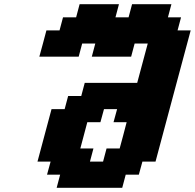

<svg xmlns="http://www.w3.org/2000/svg" viewBox="-20 -895 929 915"><path d="M250 0H562.5L579.1 -62.5H641.6L658.7 -125H721.2Q749 -229.5 804.9 -437.7Q860.8 -646 888.7 -750H826.2L842.8 -812.5H780.3L796.9 -875H609.4L592.8 -812.5H530.3L546.9 -875H359.4L342.8 -812.5H280.3L263.7 -750H201.2Q195.8 -729.5 184.6 -687.7Q173.3 -646 167.5 -625H355L371.6 -687.5H434.1L417.5 -625H605L621.6 -687.5H684.1L633.8 -500H383.8L367.2 -437.5H304.7L288.1 -375H225.6Q214.4 -333 192.1 -250Q169.9 -167 158.7 -125H221.2L204.1 -62.5H266.6ZM471.2 -125H408.7L425.3 -187.5H362.8Q368.2 -208 379.4 -249.8Q390.6 -291.5 396 -312.5H458.5L475.6 -375H538.1L521 -312.5H583.5Q578.1 -291.5 567.1 -249.8Q556.2 -208 550.3 -187.5H487.8Z"/></svg>

Font: Faithful 32x
Style: SemiboldOblique
Weight: 400
Foundry: Faithful Resource Pack
Version: Version 1.0; January 27, 2023